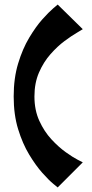

<svg xmlns="http://www.w3.org/2000/svg" viewBox="-20 -623 403 842"><path d="M233 199Q233 199 213.5 183Q194 167 165.5 135Q137 103 108 55Q79 7 59.5 -56.5Q40 -120 40 -200Q40 -280 59.5 -344.5Q79 -409 108 -457.5Q137 -506 165.5 -538Q194 -570 213.5 -586.5Q233 -603 233 -603L343 -495Q339 -492 316.5 -479Q294 -466 263 -443Q232 -420 201.5 -385.5Q171 -351 151 -305Q131 -259 131 -200Q131 -140 152.5 -93Q174 -46 205.5 -12Q237 22 268.5 44.5Q300 67 321.5 78Q343 89 343 89Z"/></svg>

Font: Darker Grotesque Light Black
Style: Regular
Weight: 900
Version: Version 1.000;gftools[0.9.28]